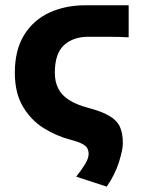

<svg xmlns="http://www.w3.org/2000/svg" viewBox="-20 -516 530 723"><path d="M382 186.9 267 149.2Q289.6 120.6 301.7 100Q313.7 79.3 313.7 64.1Q313.7 52.4 309.2 43.2Q304.7 34 289.6 25.8Q274.5 17.6 244.4 9.9Q192 -3.9 144.4 -33.6Q96.8 -63.4 66.3 -114.5Q35.9 -165.6 35.9 -242.2Q35.9 -328.1 71 -384.5Q106.1 -441 166.3 -468.6Q226.5 -496.1 300.2 -496.1H464.5V-375.5Q428.5 -377.5 386.8 -377.5Q345.1 -377.5 311.8 -377.5Q255.7 -377.5 221.1 -346.1Q186.5 -314.6 186.5 -242.2Q186.5 -208 199.2 -182.9Q211.8 -157.8 239.5 -139.8Q267.3 -121.9 311.8 -110Q364.3 -96.1 392.7 -79Q421.1 -61.9 431.9 -37.6Q442.6 -13.3 442.6 22.6Q442.6 48.2 427.8 94.9Q413 141.6 382 186.9Z"/></svg>

Font: Source Sans 3 VF
Style: Regular
Weight: 200
Designer: Paul D. Hunt
Foundry: Adobe
Version: Version 3.046;hotconv 1.0.118;makeotfexe 2.5.65603